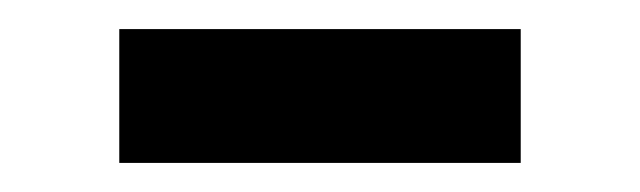

<svg xmlns="http://www.w3.org/2000/svg" viewBox="-20 -628 440 132"><path d="M62 -608H338V-516H62Z"/></svg>

Font: IBM Plex Sans Hebrew Medium
Style: Regular
Weight: 500
Designer: Mike Abbink, Paul van der Laan, Pieter van Rosmalen, Yanek Iontef
Foundry: Bold Monday
Version: Version 1.2